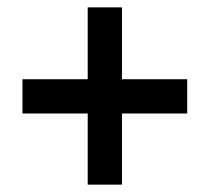

<svg xmlns="http://www.w3.org/2000/svg" viewBox="-20 -614 570 521"><path d="M311 -399H488V-306H311V-113H218V-306H41V-399H218V-594H311Z"/></svg>

Font: Noto Sans Arabic UI SmCn SmBd
Style: Regular
Weight: 600
Width: 4
Designer: Monotype Design Team, Nadine Chahine and Nizar Qandah
Foundry: Monotype Imaging Inc.
Version: Version 2.010; ttfautohint (v1.8.4.7-5d5b)